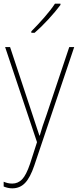

<svg xmlns="http://www.w3.org/2000/svg" viewBox="-20 -785 427 1048"><path d="M8 -528H35L157 -160Q173 -112 181 -87Q189 -62 195 -45H197Q210 -92 234 -158L358 -528H385L167 119Q145 184 117 213.5Q89 243 47 243Q24 243 0 233V207Q12 212 23 214.5Q34 217 47 217Q78 217 100.5 194Q123 171 144 109L182 -9ZM310 -758Q284 -723 244.5 -680Q205 -637 169 -606H151V-614Q185 -648 221 -689Q257 -730 280 -765H310Z"/></svg>

Font: Noto Sans SemiCondensed Thin
Style: Regular
Weight: 100
Width: 4
Designer: Monotype Design Team
Foundry: Monotype Imaging Inc.
Version: Version 2.013; ttfautohint (v1.8.4.7-5d5b)